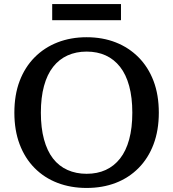

<svg xmlns="http://www.w3.org/2000/svg" viewBox="-20 -912 856 949"><path d="M408 17Q330 17 264.5 -8Q199 -33 151 -81.5Q103 -130 77 -199Q51 -268 51 -355Q51 -443 77 -511.5Q103 -580 151 -628.5Q199 -677 264.5 -702.5Q330 -728 408 -728Q487 -728 552 -702.5Q617 -677 665 -628.5Q713 -580 739 -511.5Q765 -443 765 -355Q765 -268 739 -199Q713 -130 665 -81.5Q617 -33 552 -8Q487 17 408 17ZM408 -53Q461 -53 502.5 -72Q544 -91 573.5 -128.5Q603 -166 618.5 -223Q634 -280 634 -355Q634 -430 618.5 -487Q603 -544 573.5 -581.5Q544 -619 502.5 -638Q461 -657 408 -657Q356 -657 314 -638Q272 -619 242.5 -581.5Q213 -544 197.5 -487Q182 -430 182 -355Q182 -280 197.5 -223Q213 -166 242 -128.5Q271 -91 313.5 -72Q356 -53 408 -53ZM238 -892H578V-812H238Z"/></svg>

Font: Roboto Serif 20pt Medium
Style: Regular
Weight: 500
Version: Version 1.008